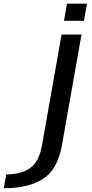

<svg xmlns="http://www.w3.org/2000/svg" viewBox="-192 -776 494 1026"><path d="M-172 230Q-40 230 38.2 179.8Q116.5 129.5 139.5 -3L243.5 -591.5H137L32.5 0Q17 88.5 -31.5 122.2Q-80 156 -158.5 156ZM166 -756.5 150 -665H256.5L272.5 -756.5Z"/></svg>

Font: Anybody SemiExpanded
Style: Italic
Weight: 400
Width: 6
Italic angle: -10°
Version: Version 1.113;gftools[0.9.25]